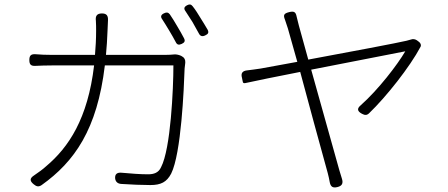

<svg xmlns="http://www.w3.org/2000/svg" viewBox="-20 -817 2000 857"><path d="M771 -700C760 -719 749 -737 738 -753C731 -762 723 -763 713 -758C699 -752 695 -743 704 -731C714 -716 724 -699 735 -681C746 -663 756 -645 764 -630C770 -617 778 -615 791 -621C804 -627 808 -634 801 -647C792 -664 782 -682 771 -700ZM876 -735C864 -755 852 -774 840 -789C833 -798 826 -799 816 -794C802 -787 799 -779 808 -767C818 -752 828 -736 839 -719C849 -702 859 -684 868 -667C874 -655 884 -653 896 -659C909 -665 913 -671 907 -684C898 -700 887 -717 876 -735ZM584 -572H453C456 -607 459 -643 460 -681C461 -695 461 -711 462 -726C463 -747 456 -757 435 -757C413 -757 405 -746 408 -724C409 -709 409 -693 409 -680C409 -642 407 -607 404 -572H214C186 -572 161 -573 138 -575C118 -576 111 -569 111 -549C111 -529 118 -522 138 -523C160 -524 184 -525 215 -525H400C372 -287 286 -159 186 -75C171 -61 151 -47 132 -34C112 -21 112 -9 131 6C143 16 153 18 166 9C312 -95 414 -239 448 -525H601H754C754 -421 742 -153 699 -71C688 -46 667 -39 641 -39C607 -39 566 -42 523 -46C503 -48 492 -40 494 -20C496 -5 506 3 521 4C567 7 613 9 651 9C698 9 724 -4 744 -42C789 -132 801 -423 804 -511C805 -520 806 -528 807 -537C808 -550 803 -560 793 -565L788 -568C777 -573 764 -575 757 -574C747 -573 734 -572 715 -572Z M1432 -281 1369 -506 1789 -588C1754 -528 1668 -416 1590 -347C1572 -332 1575 -320 1596 -309C1609 -302 1618 -302 1628 -312C1704 -385 1810 -519 1857 -608C1861 -615 1858 -625 1849 -631L1841 -637C1834 -642 1823 -644 1816 -641C1809 -639 1801 -637 1794 -635C1762 -627 1535 -584 1356 -551L1314 -703C1310 -718 1307 -732 1304 -743C1300 -764 1292 -768 1271 -763C1248 -757 1243 -751 1252 -729C1256 -718 1260 -705 1265 -690L1307 -541L1143 -511C1121 -508 1103 -505 1084 -503C1063 -501 1054 -491 1060 -470C1065 -452 1060 -442 1079 -447C1119 -456 1213 -475 1320 -496L1381 -270L1443 -44C1446 -31 1450 -17 1452 -3C1456 17 1466 23 1486 18C1507 13 1513 1 1506 -20C1502 -33 1498 -45 1495 -56Z"/></svg>

Font: GenSenRounded2 TW L
Style: Regular
Weight: 300
Version: Version 2.100;PS 2.1;hotconv 16.6.51;makeotf.lib2.5.65220 DE